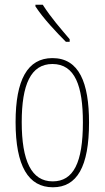

<svg xmlns="http://www.w3.org/2000/svg" viewBox="-20 -783 443 813"><path d="M161 -763H130V-756C163 -705 221 -644 259 -606H275V-617C236 -663 196 -708 161 -763ZM357 -264C357 -433 315 -537 202 -537C96 -537 46 -444 46 -266C46 -80 100 10 204 10C306 10 357 -77 357 -264ZM72 -266C72 -424 110 -512 202 -512C298 -512 331 -418 331 -265C331 -94 291 -15 203 -15C113 -15 72 -102 72 -266Z"/></svg>

Font: Noto Sans Devanagari ExtraCondensed Thin
Style: Regular
Weight: 100
Width: 2
Designer: Jelle Bosma - Monotype Design Team
Foundry: Monotype Imaging Inc.
Version: Version 2.004